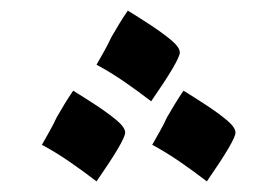

<svg xmlns="http://www.w3.org/2000/svg" viewBox="-20 -420 506 362"><path d="M162 -78Q136 -98 110.5 -115.5Q85 -133 59 -147Q67 -161 74 -173.5Q81 -186 87 -199Q94 -211 101.5 -223.5Q109 -236 118 -249Q136 -238 159 -223Q182 -208 199 -194Q216 -180 216 -170Q216 -156 162 -78ZM265 -229Q239 -249 213.5 -266.5Q188 -284 162 -298Q170 -312 177 -324.5Q184 -337 190 -350Q197 -362 204.5 -374.5Q212 -387 221 -400Q239 -389 262 -374Q285 -359 302 -345Q319 -331 319 -321Q319 -307 265 -229ZM370 -78Q344 -98 318.5 -115.5Q293 -133 267 -147Q275 -161 282 -173.5Q289 -186 295 -199Q302 -211 309.5 -223.5Q317 -236 326 -249Q344 -238 367 -223Q390 -208 407 -194Q424 -180 424 -170Q424 -156 370 -78Z"/></svg>

Font: Noto Naskh Arabic UI
Style: Regular
Weight: 400
Designer: Monotype Design Team, David Williams, Mohamad Dakak and Nizar Qandah
Foundry: Monotype Imaging Inc.
Version: Version 2.014